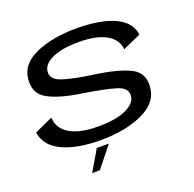

<svg xmlns="http://www.w3.org/2000/svg" viewBox="-130 -728 1023 1013"><g transform="rotate(-20 381.5 -221.0)"><path d="M322.5 4.5Q457 4.5 554.2 -38.5Q651.5 -81.5 660.5 -163.5Q671 -246.5 605.2 -280.5Q539.5 -314.5 403.5 -333.5Q296.5 -348 236 -367.8Q175.5 -387.5 181 -432.5Q185.5 -472.5 239.2 -497.2Q293 -522 389 -522Q488 -522 542.8 -490.2Q597.5 -458.5 601 -404L703 -449.5Q694 -521 614.5 -557.5Q535 -594 401.5 -594Q268 -594 174.5 -553.5Q81 -513 72 -433.5Q61.5 -350 127 -314Q192.5 -278 316.5 -260.5Q429 -243 492.5 -224.5Q556 -206 550.5 -159.5Q546 -119.5 490.2 -93.8Q434.5 -68 334 -68Q231.5 -68 175.8 -101Q120 -134 116 -196.5L14 -150Q26 -72 108.5 -33.8Q191 4.5 322.5 4.5ZM219 152H262L355 36H287Z"/></g></svg>

Font: Anybody Expanded
Style: Italic
Weight: 400
Width: 7
Italic angle: -10°
Version: Version 1.113;gftools[0.9.25]